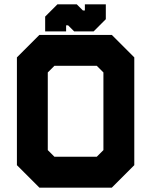

<svg xmlns="http://www.w3.org/2000/svg" viewBox="-20 -860 693 880"><path d="M160.5 0 57.5 -103V-597L160.5 -700H492.5L595.5 -597V-103L492.5 0ZM229.5 -141.5H423.5L454 -172V-528L423.5 -558.5H229.5L199 -528V-172ZM197 -71H457.5L524.5 -138V-562.5L457.5 -629.5H197L130 -562.5V-138ZM197 -71 130 -138V-562.5L197 -629.5H457.5L524.5 -562.5V-138L457.5 -71ZM187 -716V-784L243 -840H332L360 -812H369V-840H465V-772L409 -716H320L292 -744H283V-716ZM236.5 -751H236V-761L269 -797H310L342 -760H386L419 -796V-806H419.5V-796L386 -760H342L310 -797H269L236.5 -761Z"/></svg>

Font: Tourney Black
Style: Regular
Weight: 900
Version: Version 1.015